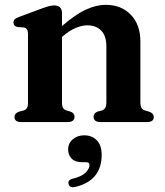

<svg xmlns="http://www.w3.org/2000/svg" viewBox="-20 -506 685 796"><path d="M237 -451V-398Q293 -446.5 336.2 -466.2Q379.5 -486 418 -486Q483 -486 522.5 -444.8Q562 -403.5 562 -334V-83Q562 -66 566.8 -58.5Q571.5 -51 581 -48L598.5 -43Q617.5 -36 617.5 -21Q617.5 0 589.5 0H396.5Q368 0 368 -22.5Q368 -36 383.5 -43L402.5 -48Q412 -51.5 416.5 -59Q421 -66.5 421 -83V-313.5Q421 -357.5 399.5 -379.2Q378 -401 342 -401Q319.5 -401 294 -390.2Q268.5 -379.5 242 -357L237 -353V-81.5Q237 -65.5 241.5 -58.5Q246 -51.5 255 -48L273 -43Q289 -36.5 289 -22.5Q289 0 260.5 0H68Q40 0 40 -21Q40 -36 58.5 -43L78 -48Q87 -51 91.5 -58.2Q96 -65.5 96 -81.5V-366Q96 -389 79.5 -392L53 -394Q36 -397.5 36 -412.5Q36 -421 41 -426Q46 -431 59.5 -436L151 -470Q170 -477 182 -480.2Q194 -483.5 204.5 -483.5Q237 -483.5 237 -451ZM320.5 166.5Q291.5 166.5 277 151.5Q262.5 136.5 262.5 114Q262.5 88 281.8 71.5Q301 55 329 55Q361 55 381.2 75.5Q401.5 96 401.5 136.5Q401.5 188 374.8 221.8Q348 255.5 292 269Q269.5 274.5 264.5 257.5Q259.5 240.5 281 235Q318.5 226 334.8 209.8Q351 193.5 351 178Q351 166.5 337 166.5Z"/></svg>

Font: Fraunces 9pt SemiBold
Style: Regular
Weight: 600
Version: Version 1.000;[b76b70a41]